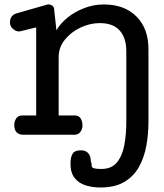

<svg xmlns="http://www.w3.org/2000/svg" viewBox="-20 -600 731 855"><path d="M427.2 234.9Q390.6 234.9 360.4 225.1Q330.1 215.3 312 192.1Q293.9 168.9 293.9 128.4Q293.9 100.1 303.2 84.7Q312.5 69.3 340.8 69.3Q360.8 69.3 372.6 81.8Q384.3 94.2 384.3 117.2Q388.7 127.9 387.9 135.7Q387.2 143.6 395 147.9Q402.8 152.3 432.6 152.3Q476.1 152.3 500 124Q523.9 95.7 533.2 47.9Q542.5 0 542.5 -57.6V-372.1Q542.5 -430.7 513.2 -463.9Q483.9 -497.1 424.3 -497.1Q380.9 -497.1 338.6 -477.3Q296.4 -457.5 268.8 -423.3Q241.2 -389.2 241.2 -345.2V-85.9H312.5Q331.1 -85.9 339.1 -72.8Q347.2 -59.6 347.2 -41Q347.2 -24.9 337.9 -12.5Q328.6 0 311.5 0H83.5Q63 0 53.2 -11.7Q43.5 -23.4 43.5 -42Q43.5 -60.1 52.5 -73Q61.5 -85.9 80.6 -85.9H141.1V-478L71.3 -460.9Q68.4 -460 64.5 -460Q49.8 -460 37.1 -471.9Q24.4 -483.9 24.4 -499Q24.4 -531.2 52.2 -540L188.5 -579.1Q190.9 -579.1 191.2 -579.6Q191.4 -580.1 193.4 -580.1H196.3Q206.5 -580.1 213.9 -574Q221.2 -567.9 221.2 -557.1L231.4 -464.8Q248 -495.1 280.3 -521.2Q312.5 -547.4 354.5 -563.7Q396.5 -580.1 442.4 -580.1Q534.2 -580.1 587.6 -526.6Q641.1 -473.1 641.1 -380.9V-57.6Q641.1 -2.9 631.6 49.3Q622.1 101.6 598.6 143.6Q575.2 185.5 533.4 210.2Q491.7 234.9 427.2 234.9Z"/></svg>

Font: Cutive
Style: Regular
Weight: 400
Version: Version 1.100; ttfautohint (v1.8.4.7-5d5b)